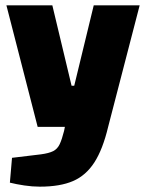

<svg xmlns="http://www.w3.org/2000/svg" viewBox="-20 -520 546 719"><path d="M121 -45 4 -500H176L248 -199H258L331 -500H503L385 -45ZM129 179Q101 179 71 174.5Q41 170 17 164L25 71L133 58Q163 54 179 46Q195 38 203.5 20Q212 2 220 -30L223 -45H385Q365 39 333.5 88Q302 137 253.5 158Q205 179 129 179Z"/></svg>

Font: Changa ExtraLight
Style: Bold
Weight: 700
Version: Version 3.002; ttfautohint (v1.8.2)